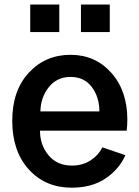

<svg xmlns="http://www.w3.org/2000/svg" viewBox="-20 -828 627 865"><path d="M116.2 -683.6V-807.6H247.1V-683.6ZM344.7 -683.6V-807.6H474.6V-683.6ZM35.2 -284.2Q35.2 -419.9 109.9 -500.5Q184.6 -581.1 297.9 -581.1Q409.2 -581.1 481.4 -500Q553.7 -418.9 553.7 -289.1Q553.7 -263.7 550.8 -239.3H160.2Q160.2 -174.8 198.7 -128.4Q237.3 -82 304.7 -82Q351.6 -82 387.2 -105Q422.9 -127.9 441.4 -164.1L544.9 -128.9Q517.6 -66.4 456.1 -24.4Q394.5 17.6 302.7 17.6Q184.6 17.6 109.9 -64.5Q35.2 -146.5 35.2 -284.2ZM162.1 -326.2H427.7Q427.7 -390.6 393.6 -436Q359.4 -481.4 297.9 -481.4Q236.3 -481.4 199.7 -435.1Q163.1 -388.7 162.1 -326.2Z"/></svg>

Font: Gothic A1
Style: Bold
Weight: 700
Version: Version 2.50